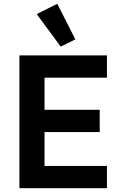

<svg xmlns="http://www.w3.org/2000/svg" viewBox="-20 -989 640 1009"><path d="M82 0V-698H542V-581H214V-412H504V-295H214V-117H542V0ZM173 -915 281 -969 376 -782 299 -744Z"/></svg>

Font: IBM Plex Sans Arabic SmBld
Style: Regular
Weight: 600
Designer: Mike Abbink, Paul van der Laan, Pieter van Rosmalen, Wael Morcos, Khajak Apelian
Foundry: Bold Monday
Version: Version 1.005